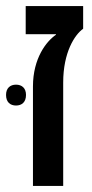

<svg xmlns="http://www.w3.org/2000/svg" viewBox="-50 -615 305 635"><path d="M59 0H159V-342C159 -442 197 -500 225 -520V-595H35V-502H135V-500C104 -479 59 -423 59 -329ZM-30 -301C-30 -277 -16 -266 3 -266C22 -266 36 -277 36 -301C36 -324 22 -335 3 -335C-16 -335 -30 -324 -30 -301Z"/></svg>

Font: Noto Sans Hebrew ExtraCondensed Medium
Style: Regular
Weight: 500
Width: 2
Designer: Monotype Design Team
Foundry: Monotype Imaging Inc.
Version: Version 2.004